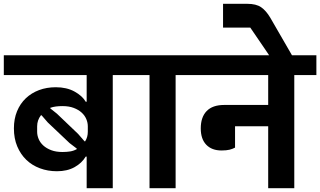

<svg xmlns="http://www.w3.org/2000/svg" viewBox="-40 -988 1681 1008"><path d="M415 -166H410Q390 -132 351.5 -110.5Q313 -89 259 -89Q211 -89 169.5 -104.5Q128 -120 98 -149Q68 -178 50.5 -219.5Q33 -261 33 -314Q33 -364 49.5 -404Q66 -444 95.5 -472Q125 -500 165 -515Q205 -530 253 -530Q310 -530 351 -507.5Q392 -485 410 -454H415V-594H-20V-698H668V-594H552V0H415ZM407 -246Q421 -268 421 -296V-325Q421 -344 413 -363Q405 -382 388.5 -397Q372 -412 347 -421.5Q322 -431 288 -431Q270 -431 254 -429Q238 -427 224 -422V-419L259 -391L370 -285L404 -246ZM288 -190Q310 -190 328.5 -193Q347 -196 363 -205V-208L325 -237L211 -345L178 -383H175Q155 -357 155 -325V-296Q155 -277 163 -258Q171 -239 187.5 -224Q204 -209 229 -199.5Q254 -190 288 -190Z M745 -594H628V-698H999V-594H882V0H745Z M1123 -198Q1072 -198 1043 -228Q1014 -258 1014 -314Q1014 -373 1045 -405Q1076 -437 1137 -437H1368V-594H959V-698H1621V-594H1505V0H1368V-325H1194V-213Q1181 -206 1165 -202Q1149 -198 1123 -198Z M1354 -726 1274 -843H1131V-968H1258Q1305 -968 1331 -950Q1357 -932 1379 -895L1502 -682V-656H1401Z"/></svg>

Font: IBM Plex Sans Devanagari
Style: Bold
Weight: 700
Designer: Mike Abbink, Paul van der Laan, Pieter van Rosmalen, Erin McLaughlin
Foundry: Bold Monday
Version: Version 1.1